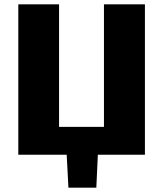

<svg xmlns="http://www.w3.org/2000/svg" viewBox="-20 -710 749 881"><path d="M457 -690V-128H251V-690H64V0H286L294 151H422L429 0H645V-690Z"/></svg>

Font: Exo 2 Extra Bold
Style: Regular
Weight: 800
Designer: Natanael Gama
Version: Version 1.001;PS 001.001;hotconv 1.0.88;makeotf.lib2.5.64775